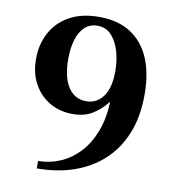

<svg xmlns="http://www.w3.org/2000/svg" viewBox="-79 -739 751 835"><g transform="rotate(10 296.5 -322.0)"><path d="M139 26V-7Q190 -7 236.5 -27Q283 -47 319.5 -86Q356 -125 378 -182Q400 -239 403 -312H400Q372 -276 335.5 -254.5Q299 -233 247 -234Q191 -235 147.5 -261Q104 -287 78.5 -333.5Q53 -380 53 -443Q53 -507 80.5 -558.5Q108 -610 161.5 -640Q215 -670 293 -670Q376 -670 432 -634Q488 -598 516.5 -531.5Q545 -465 545 -371Q545 -273 515 -199Q485 -125 430.5 -75Q376 -25 302 0.5Q228 26 139 26ZM299 -299Q346 -299 374 -337.5Q402 -376 402 -450Q402 -496 390 -537Q378 -578 354 -604.5Q330 -631 292 -631Q259 -631 236.5 -610.5Q214 -590 202.5 -553Q191 -516 191 -466Q191 -387 219.5 -343Q248 -299 299 -299Z"/></g></svg>

Font: Frank Ruhl Libre SemiBold
Style: Regular
Weight: 600
Designer: Yanek Iontef
Foundry: Fontef
Version: Version 6.003;gftools[0.9.30]